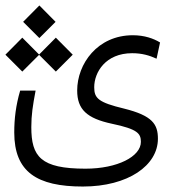

<svg xmlns="http://www.w3.org/2000/svg" viewBox="-29 -515 635 699"><path d="M272.5 164.1C438 164.1 545.9 86.9 545.9 -9.8C545.9 -62.5 526.4 -93.8 422.9 -119.6C329.1 -142.1 314 -157.2 314 -197.3C314 -252 355.5 -321.3 452.1 -321.3C487.3 -321.3 514.6 -313.5 541 -301.3L553.7 -360.4C529.8 -375 496.6 -386.7 454.6 -386.7C325.7 -386.7 252 -282.2 252 -185.5C252 -116.7 287.1 -84 378.4 -64.5C472.2 -44.9 483.9 -28.8 483.9 1.5C483.9 54.7 398.9 99.1 282.2 99.1C119.1 99.1 85 55.2 85 -52.2C85 -96.7 90.3 -130.4 100.6 -185.1H44.4C28.8 -131.8 22.9 -83 22.9 -32.7C22.9 111.3 106 164.1 272.5 164.1ZM174.3 -254.4 235.8 -315.9 174.3 -377.9 113.3 -316.4 52.2 -377.9 -9.3 -315.9 52.2 -254.4 113.3 -315.4ZM114.3 -376.5 173.3 -435.5 114.3 -495.1 55.2 -435.5Z"/></svg>

Font: Cascadia Mono NF Light
Style: Regular
Weight: 300
Monospace: yes
Designer: Aaron Bell
Foundry: Saja Typeworks
Version: Version 2404.023